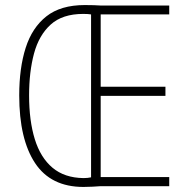

<svg xmlns="http://www.w3.org/2000/svg" viewBox="-20 -736 740 759"><path d="M315 -716Q337 -716 351 -715.5Q365 -715 381 -714H649V-679H378V-393H634V-357H378V-36H649V0H377Q362 1 346 2Q330 3 310 3Q181 3 118.5 -91.5Q56 -186 56 -359Q56 -467 81.5 -547Q107 -627 163.5 -671.5Q220 -716 315 -716ZM309 -681Q227 -681 180.5 -639Q134 -597 114.5 -524.5Q95 -452 95 -359Q95 -259 117.5 -186Q140 -113 187.5 -73Q235 -33 310 -32Q327 -32 340 -35V-679Q334 -680 326.5 -680.5Q319 -681 309 -681Z"/></svg>

Font: Noto Sans Kannada Condensed ExtraLight
Style: Regular
Weight: 200
Width: 3
Designer: Jelle Bosma - Monotype Design Team
Foundry: Monotype Imaging Inc.
Version: Version 2.005; ttfautohint (v1.8.4.7-5d5b)